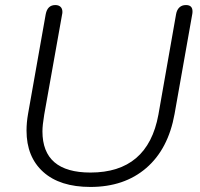

<svg xmlns="http://www.w3.org/2000/svg" viewBox="-20 -730 790 760"><path d="M85 -213Q85 -245 91 -279L161 -674Q168 -710 199 -710Q212 -710 219.5 -703Q227 -696 227 -683Q227 -677 226 -674L155 -276Q148 -234 148 -210Q148 -47 338 -47Q565 -47 607 -276L677 -674Q680 -691 690 -700.5Q700 -710 716 -710Q742 -710 742 -685Q742 -678 741 -674L671 -279Q646 -140 559 -65Q472 10 338 10Q217 10 151 -49.5Q85 -109 85 -213Z"/></svg>

Font: Kodchasan Light
Style: Italic
Weight: 300
Italic angle: -10°
Version: Version 1.000; ttfautohint (v1.6)